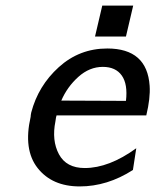

<svg xmlns="http://www.w3.org/2000/svg" viewBox="-20 -659 558 689"><path d="M321 -528 347 -639H458L432 -528ZM90 -240Q90 -245 92 -255Q117 -351 191 -418Q265 -485 365 -485Q508 -485 517 -351Q520 -307 505 -245H183Q181 -240 179 -224Q165 -155 191.5 -105.5Q218 -56 284 -56Q371 -56 469 -127L457 -49Q365 10 266 10Q167 10 115 -56Q63 -122 90 -240ZM200 -298 432 -297Q439 -357 417 -388Q395 -419 349 -419Q301 -419 261 -383Q221 -347 200 -298Z"/></svg>

Font: Coval
Style: Italic
Weight: 400
Foundry: Context Ltd
Version: Version 001.000